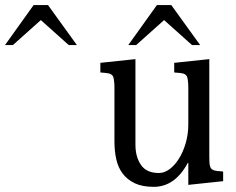

<svg xmlns="http://www.w3.org/2000/svg" viewBox="-385 -723 933 759"><path d="M442.4 -106.4Q442.4 -91.8 442.9 -81.1Q443.4 -70.3 446.3 -63Q449.2 -55.7 456.1 -51.8Q462.9 -47.9 475.6 -46.9L497.1 -44.9V-6.8L359.4 7.8V-79.1H357.4Q306.6 15.6 222.7 15.6Q177.7 15.6 147.9 1.5Q118.2 -12.7 100.1 -36.6Q82 -60.5 74.7 -93.3Q67.4 -126 67.4 -163.1V-375Q67.4 -403.3 63 -418Q58.6 -432.6 33.2 -434.6L11.7 -436.5V-474.6L150.4 -489.3V-151.4Q150.4 -102.5 172.4 -70.8Q194.3 -39.1 243.2 -39.1Q264.6 -39.1 285.2 -54.2Q305.7 -69.3 322.3 -95.7Q338.9 -122.1 349.1 -157.2Q359.4 -192.4 359.4 -231.4V-375Q359.4 -403.3 355 -418Q350.6 -432.6 326.2 -434.6L303.7 -436.5V-474.6L442.4 -489.3ZM-195.3 -703.1 -81.1 -544.9H-113.3L-223.6 -643.6L-334 -544.9H-365.2L-252 -703.1ZM292 -703.1 406.2 -544.9H374L263.7 -643.6L153.3 -544.9H122.1L235.4 -703.1Z"/></svg>

Font: Uchen
Style: Regular
Weight: 400
Designer: Christopher J. Fynn
Foundry: Christopher J. Fynn for DDC
Version: Version 1.000 preliminary